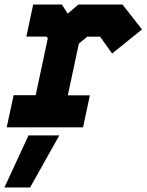

<svg xmlns="http://www.w3.org/2000/svg" viewBox="-32 -560 646 845"><path d="M-2.5 0.5 28 -141H125L178.5 -391.5L172.5 -399H84L114 -540H240.5L266 -500L313 -540H507L593 -430.5L461.5 -324.5L408.5 -398.5H352L315 -368L266.5 -140.5H363.5L333.5 0.5ZM77 -71H284.5H180L252 -408L327.5 -470H462L496.5 -420L462 -470H327.5L252 -408L207 -470H162H207L252.5 -408L180.5 -71H77ZM-12.5 265 93.5 36H229L100.5 265ZM70.5 212H70L127.5 102H128Z"/></svg>

Font: Tourney Black
Style: Italic
Weight: 900
Italic angle: -12°
Version: Version 1.015